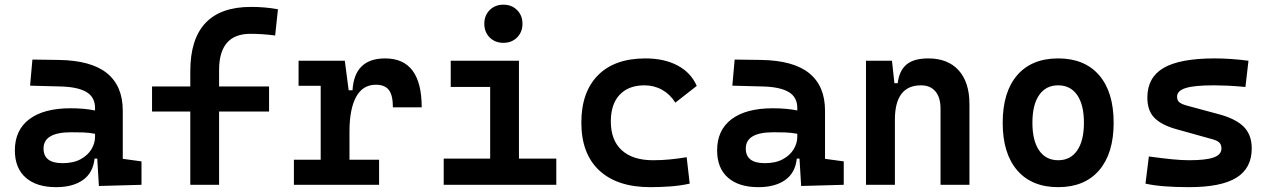

<svg xmlns="http://www.w3.org/2000/svg" viewBox="-20 -771 5313 801"><path d="M392.6 4.9 385.7 -109.4H374.5Q368.2 -49.8 325.9 -20Q283.7 9.8 214.4 9.8Q132.3 9.8 87.2 -30Q42 -69.8 42 -143.6Q42 -228.5 102.5 -273.9Q163.1 -319.3 273.9 -319.3Q333 -319.3 376.5 -310.1V-320.3Q376.5 -365.7 340.8 -387Q305.2 -408.2 234.4 -410.2L105.5 -413.6L115.2 -522.5L224.6 -521Q360.4 -519 426.3 -465.6Q492.2 -412.1 492.2 -309.6V-108.4L570.3 -97.7V0ZM376.5 -212.9Q350.1 -217.8 326.4 -218.5Q302.7 -219.2 276.9 -219.2Q161.6 -219.2 161.6 -151.4Q161.6 -90.3 240.7 -90.3Q286.1 -90.3 316.2 -106.7Q346.2 -123 361.3 -148.2Q376.5 -173.3 376.5 -200.2Z M773.9 0V-305.7H614.3V-410.2H773.9V-473.6Q773.9 -742.2 1027.3 -742.2Q1085.9 -742.2 1139.6 -732.4L1127.9 -623Q1096.2 -627 1071.8 -628.4Q1047.4 -629.9 1024.4 -629.9Q894 -629.9 894 -478.5V-410.2H1102.5V-305.7H894V0Z M1438 -222.7V-104.5H1561.5V0H1206.1V-104.5H1317.9V-413.1H1225.6V-517.6H1418.5L1434.6 -394.5H1450.7Q1458.5 -527.3 1586.9 -527.3Q1739.3 -527.3 1739.3 -323.2H1619.1Q1619.1 -373.5 1602.3 -395.5Q1585.4 -417.5 1548.3 -417.5Q1493.2 -417.5 1465.6 -366.7Q1438 -315.9 1438 -222.7Z M1831.1 0V-109.4H2024.9V-408.2H1860.4V-517.6H2145V-109.4H2300.8V0ZM2080.1 -592.3Q2045.4 -592.3 2022.9 -614.7Q2000.5 -637.2 2000.5 -671.9Q2000.5 -706.5 2022.9 -729Q2045.4 -751.5 2080.1 -751.5Q2114.7 -751.5 2137.2 -729Q2159.7 -706.5 2159.7 -671.9Q2159.7 -637.2 2137.2 -614.7Q2114.7 -592.3 2080.1 -592.3Z M2692.9 9.8Q2555.2 9.8 2480.2 -59.8Q2405.3 -129.4 2405.3 -259.8Q2405.3 -386.7 2474.6 -457Q2543.9 -527.3 2672.9 -527.3Q2751.5 -527.3 2807.1 -497.6Q2862.8 -467.8 2886.7 -412.6L2797.4 -342.8Q2775.9 -377.4 2742.4 -396.2Q2709 -415 2668.9 -415Q2602.5 -415 2565.4 -376Q2528.3 -336.9 2528.3 -264.6Q2528.3 -185.5 2574.2 -144Q2620.1 -102.5 2704.6 -102.5Q2740.2 -102.5 2775.6 -106Q2811 -109.4 2844.7 -115.2L2857.4 -4.9Q2817.4 3.9 2775.4 6.8Q2733.4 9.8 2692.9 9.8Z M3322.3 4.9 3315.4 -109.4H3304.2Q3297.9 -49.8 3255.6 -20Q3213.4 9.8 3144 9.8Q3062 9.8 3016.8 -30Q2971.7 -69.8 2971.7 -143.6Q2971.7 -228.5 3032.2 -273.9Q3092.8 -319.3 3203.6 -319.3Q3262.7 -319.3 3306.2 -310.1V-320.3Q3306.2 -365.7 3270.5 -387Q3234.9 -408.2 3164.1 -410.2L3035.2 -413.6L3044.9 -522.5L3154.3 -521Q3290 -519 3356 -465.6Q3421.9 -412.1 3421.9 -309.6V-108.4L3500 -97.7V0ZM3306.2 -212.9Q3279.8 -217.8 3256.1 -218.5Q3232.4 -219.2 3206.5 -219.2Q3091.3 -219.2 3091.3 -151.4Q3091.3 -90.3 3170.4 -90.3Q3215.8 -90.3 3245.8 -106.7Q3275.9 -123 3291 -148.2Q3306.2 -173.3 3306.2 -200.2Z M3903.8 0V-317.4Q3903.8 -364.3 3882.6 -389.6Q3861.3 -415 3822.3 -415Q3713.4 -415 3713.4 -271.5V0H3592.8V-517.6H3701.2L3711.4 -423.8H3725.1Q3731.4 -476.1 3761.7 -501.7Q3792 -527.3 3852.5 -527.3Q3934.6 -527.3 3979.5 -477.5Q4024.4 -427.7 4024.4 -336.9V0Z M4394.5 9.8Q4284.2 9.8 4223.6 -60.5Q4163.1 -130.9 4163.1 -258.8Q4163.1 -387.2 4223.6 -457.3Q4284.2 -527.3 4394.5 -527.3Q4504.9 -527.3 4565.4 -457.3Q4626 -387.2 4626 -258.8Q4626 -130.9 4565.4 -60.5Q4504.9 9.8 4394.5 9.8ZM4394.5 -102.5Q4445.8 -102.5 4473.9 -143.3Q4502 -184.1 4502 -258.8Q4502 -334 4473.9 -374.5Q4445.8 -415 4394.5 -415Q4343.3 -415 4315.2 -374.5Q4287.1 -334 4287.1 -258.8Q4287.1 -184.1 4315.2 -143.3Q4343.3 -102.5 4394.5 -102.5Z M4940.4 9.8Q4824.2 9.8 4758.8 -4.9L4772.9 -118.2Q4830.1 -110.4 4871.1 -106.4Q4912.1 -102.5 4940.4 -102.5Q5011.7 -102.5 5043.7 -114.3Q5075.7 -126 5075.7 -151.4Q5075.7 -168 5066.4 -176.5Q5057.1 -185.1 5037.1 -190.4L4888.2 -231.9Q4826.2 -249 4796.4 -279.1Q4766.6 -309.1 4766.6 -363.8Q4766.6 -448.2 4834.7 -487.8Q4902.8 -527.3 5046.9 -527.3Q5081.5 -527.3 5116.2 -524.9Q5150.9 -522.5 5188.5 -517.6L5175.8 -408.2Q5133.3 -412.1 5101.3 -413.6Q5069.3 -415 5043.9 -415Q4962.9 -415 4926.8 -403.8Q4890.6 -392.6 4890.6 -367.7Q4890.6 -351.1 4901.4 -343.3Q4912.1 -335.4 4934.6 -329.6L5059.6 -295.9Q5132.3 -277.3 5167.2 -243.7Q5202.1 -210 5202.1 -151.9Q5202.1 -69.3 5138.4 -29.8Q5074.7 9.8 4940.4 9.8Z"/></svg>

Font: Cascadia Code SemiBold
Style: Regular
Weight: 600
Monospace: yes
Designer: Aaron Bell
Foundry: Saja Typeworks
Version: Version 2404.023; ttfautohint (v1.8.4)